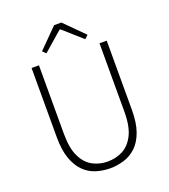

<svg xmlns="http://www.w3.org/2000/svg" viewBox="-165 -1044 1031 1174"><g transform="rotate(-20 350.0 -457.0)"><path d="M349 13Q303 13 259 -0.5Q215 -14 181 -47Q147 -80 126.5 -136.5Q106 -193 106 -278V-728H154V-284Q154 -187 181.5 -132Q209 -77 253.5 -54Q298 -31 349 -31Q402 -31 447 -54Q492 -77 520 -132Q548 -187 548 -284V-728H595V-278Q595 -193 574.5 -136.5Q554 -80 519 -47Q484 -14 439.5 -0.5Q395 13 349 13ZM222 -781 201 -802 325 -927H372L497 -802L475 -781L352 -890H347Z"/></g></svg>

Font: Noto Sans JP Thin ExtraLight
Style: Regular
Weight: 250
Version: Version 2.004-H2;hotconv 1.0.118;makeotfexe 2.5.65603